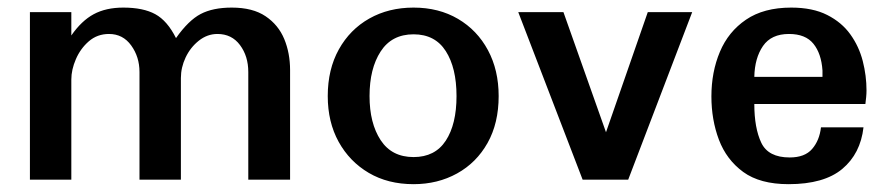

<svg xmlns="http://www.w3.org/2000/svg" viewBox="-20 -466 2307 498"><path d="M57.6 0V-434.6H165V-374Q191.4 -412.1 223.1 -429.2Q254.9 -446.3 299.8 -446.3Q351.6 -446.3 382.8 -429.2Q414.1 -412.1 436.5 -367.2Q468.8 -413.1 500.5 -429.7Q532.2 -446.3 581.1 -446.3Q635.7 -446.3 668.9 -423.8Q702.1 -401.4 717.3 -364.7Q732.4 -328.1 732.4 -284.2V0H624V-279.3Q624 -320.3 602.5 -349.1Q581.1 -377.9 543.9 -377.9Q517.6 -377.9 495.6 -360.4Q473.6 -342.8 461.4 -316.9Q449.2 -291 449.2 -263.7V0H341.8V-279.3Q341.8 -318.4 320.3 -348.1Q298.8 -377.9 262.7 -377.9Q232.4 -377.9 210.4 -358.9Q188.5 -339.8 176.8 -312.5Q165 -285.2 165 -259.8V0Z M1052.7 11.7Q986.3 11.7 936.5 -17.6Q886.7 -46.9 858.4 -98.1Q830.1 -149.4 830.1 -216.8Q830.1 -286.1 858.9 -337.9Q887.7 -389.6 938 -418Q988.3 -446.3 1052.7 -446.3Q1118.2 -446.3 1168 -417Q1217.8 -387.7 1245.6 -335.9Q1273.4 -284.2 1273.4 -216.8Q1273.4 -146.5 1244.6 -95.2Q1215.8 -43.9 1165.5 -16.1Q1115.2 11.7 1052.7 11.7ZM1052.7 -58.6Q1108.4 -58.6 1136.2 -101.1Q1164.1 -143.6 1164.1 -216.8Q1164.1 -290 1136.2 -333.5Q1108.4 -377 1052.7 -377Q996.1 -377 967.3 -332.5Q938.5 -288.1 938.5 -216.8Q938.5 -146.5 967.3 -102.5Q996.1 -58.6 1052.7 -58.6Z M1491.2 0 1324.2 -434.6H1441.4L1551.8 -123L1660.2 -434.6H1775.4L1609.4 0Z M2025.4 11.7Q1951.2 11.7 1907.7 -20Q1864.3 -51.8 1844.7 -103.5Q1825.2 -155.3 1825.2 -215.8Q1825.2 -279.3 1847.2 -331.5Q1869.1 -383.8 1915 -415Q1960.9 -446.3 2032.2 -446.3Q2087.9 -446.3 2125.5 -427.2Q2163.1 -408.2 2185.5 -377Q2208 -345.7 2217.8 -307.6Q2227.5 -269.5 2227.5 -231.4Q2227.5 -222.7 2226.6 -213.9Q2225.6 -205.1 2224.6 -196.3H1936.5Q1936.5 -133.8 1954.6 -95.7Q1972.7 -57.6 2028.3 -57.6Q2067.4 -57.6 2086.4 -79.6Q2105.5 -101.6 2109.4 -135.7H2219.7Q2211.9 -67.4 2164.6 -27.8Q2117.2 11.7 2025.4 11.7ZM1936.5 -266.6H2113.3Q2113.3 -276.4 2113.3 -283.2Q2110.4 -327.1 2089.8 -352.5Q2069.3 -377.9 2026.4 -377.9Q1980.5 -377.9 1959 -346.7Q1937.5 -315.4 1936.5 -266.6Z"/></svg>

Font: Padauk
Style: Bold
Weight: 700
Designer: Debbi Hosken, Becca Hirsbrunner Spalinger
Foundry: SIL International
Version: Version 5.003